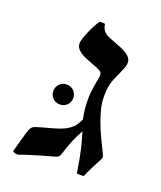

<svg xmlns="http://www.w3.org/2000/svg" viewBox="-113 -633 607 726"><g transform="rotate(20 190.5 -270.5)"><path d="M185.1 -558.6Q187 -546.4 190.9 -538.6Q194.8 -530.8 202.1 -524.9Q209.5 -519 221.4 -514.2Q233.4 -509.3 251.5 -502.4Q271 -495.6 283.4 -489Q295.9 -482.4 303.2 -476.1Q310.5 -469.7 313.5 -463.4Q316.4 -457 316.4 -449.7Q316.4 -439.5 312.7 -429.4Q309.1 -419.4 301.8 -403.3Q294.4 -387.2 289.3 -375.5Q284.2 -363.8 281.2 -352.5Q278.3 -341.3 276.9 -328.9Q275.4 -316.4 275.4 -299.3Q275.4 -272 283.7 -241.9Q292 -211.9 303.7 -183.6Q315.4 -155.3 327.4 -131.1Q339.4 -106.9 346.7 -91.8Q348.6 -87.9 349.1 -85.4Q349.6 -83 349.6 -80.6Q349.6 -77.1 346.7 -71.3Q334.5 -49.3 324.7 -29.5Q314.9 -9.8 306.6 9.8Q292.5 11.2 278.8 9.8Q270.5 -45.4 262 -81.8Q253.4 -118.2 244.1 -147Q237.3 -135.3 231.4 -123.5Q225.6 -111.8 220.2 -98.6Q214.8 -85.4 209.5 -70.3Q204.1 -55.2 198.2 -36.6Q195.8 -29.3 191.4 -26.9Q187 -24.4 179.7 -22Q163.1 -17.6 143.6 -12Q124 -6.3 105.5 -0.7Q86.9 4.9 71 10Q55.2 15.1 45.4 19Q40 20 33.7 18.1Q27.3 16.1 23.4 13.2Q28.8 -5.4 33.9 -25.6Q39.1 -45.9 45.9 -67.9Q49.8 -82 55.2 -90.3Q60.5 -98.6 73.7 -102.5Q107.9 -112.8 133.3 -119.4Q158.7 -126 177 -134.5Q195.3 -143.1 208.3 -155.8Q221.2 -168.5 230.5 -190.4Q226.1 -209.5 224.1 -229Q222.2 -248.5 222.2 -273.4Q222.2 -289.1 224.4 -304.9Q226.6 -320.8 229 -334.5Q231.4 -345.7 232.9 -355Q234.4 -364.3 234.4 -370.1Q234.4 -380.9 224.4 -386.2Q214.4 -391.6 198.2 -397.5Q179.7 -404.3 165 -410.4Q150.4 -416.5 140.1 -423.6Q129.9 -430.7 124.5 -439.5Q119.1 -448.2 120.1 -460.4Q120.6 -466.8 124.8 -479.2Q128.9 -491.7 135 -505.9Q141.1 -520 148.4 -533.9Q155.8 -547.9 162.6 -557.6Q166 -559.6 172.9 -559.6Q176.3 -559.6 179.4 -559.3Q182.6 -559.1 185.1 -558.6ZM88.4 -253.4Q88.4 -270.5 99.9 -282Q111.3 -293.5 128.4 -293.5Q145.5 -293.5 157 -282Q168.5 -270.5 168.5 -253.4Q168.5 -236.3 157 -224.9Q145.5 -213.4 128.4 -213.4Q111.3 -213.4 99.9 -224.9Q88.4 -236.3 88.4 -253.4Z"/></g></svg>

Font: Federov2
Style: Regular
Weight: 400
Designer: Olexa M. Volochay | Cyreal.org
Foundry: Olexa M. Volochay | Cyreal.org
Version: Version 1.000